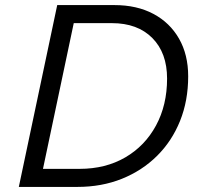

<svg xmlns="http://www.w3.org/2000/svg" viewBox="-20 -735 791 755"><path d="M54 0 205 -715H430Q518 -715 583 -680.5Q648 -646 684 -583Q720 -520 720 -435Q720 -339 688 -259.5Q656 -180 597.5 -122Q539 -64 459.5 -32Q380 0 284 0ZM149 -71H293Q395 -71 472.5 -116Q550 -161 593.5 -241.5Q637 -322 637 -426Q637 -527 579 -585.5Q521 -644 420 -644H270Z"/></svg>

Font: Wix Madefor Text
Style: Italic
Weight: 400
Italic angle: -12°
Designer: Dalton Maag Ltd
Foundry: Dalton Maag Ltd
Version: Version 3.100